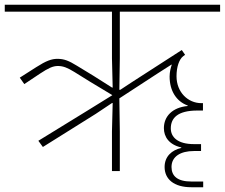

<svg xmlns="http://www.w3.org/2000/svg" viewBox="-40 -718 944 806"><path d="M140 -101 362 -240 431 -286 433 -285 430 -166V0H463V-166L461 -305L619 -408L680 -447L681 -446C677 -435 672 -416 672 -397C672 -336 701 -292 748 -275V-273C683 -267 648 -229 648 -180C648 -144 669 -111 721 -99V-97C682 -88 651 -62 651 -17C651 34 690 68 763 68H813V44H763C705 44 680 21 680 -17C680 -61 718 -84 774 -84H804V-113H774C705 -113 677 -143 677 -179C677 -222 705 -254 789 -254H812V-285H805C750 -285 701 -330 701 -398C701 -437 712 -469 729 -482L737 -488L723 -508L512 -372L465 -341H461L463 -473V-669H884V-698H-20V-669H430V-473L433 -351L431 -350L352 -400L283 -442C249 -463 229 -471 201 -471C177 -471 154 -463 112 -436L43 -392L62 -365L128 -409C163 -432 182 -441 203 -441C226 -441 244 -433 272 -416L338 -375L431 -319V-318L326 -253L121 -127Z"/></svg>

Font: IBM Plex Devanagari ExtraLight
Style: Regular
Weight: 200
Designer: Mike Abbink, Paul van der Laan, Pieter van Rosmalen, Erin McLaughlin
Foundry: Bold Monday
Version: Version 1.0